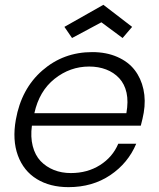

<svg xmlns="http://www.w3.org/2000/svg" viewBox="-20 -771 662 799"><path d="M351.1 -494.1Q271.5 -494.1 207.3 -443.1Q143.1 -392.1 123 -299.8H505.9Q514.6 -348.6 506.6 -385Q498.5 -421.4 476.1 -445.6Q453.6 -469.7 421.6 -481.9Q389.6 -494.1 351.1 -494.1ZM546.9 -172.9Q513.2 -92.3 439 -42.2Q364.7 7.8 265.1 7.8Q188 7.8 133.1 -25.9Q78.1 -59.6 54.4 -124Q30.8 -188.5 45.9 -272.9Q68.8 -401.9 156.5 -478Q244.1 -554.2 363.8 -554.2Q422.4 -554.2 468 -534.2Q513.7 -514.2 540.3 -479.7Q566.9 -445.3 576.9 -399.4Q586.9 -353.5 578.1 -301.8Q574.2 -279.3 565.9 -248H112.8Q106.4 -201.2 116.2 -163.1Q126 -125 148.9 -100.8Q171.9 -76.7 204.1 -63.7Q236.3 -50.8 274.9 -50.8Q343.8 -50.8 396.2 -84Q448.7 -117.2 472.2 -172.9ZM410.2 -751 529.8 -659.2 490.2 -612.8 401.9 -678.2 279.8 -612.8 248 -659.2Z"/></svg>

Font: SVN-Poppins Light
Style: Italic
Weight: 300
Italic angle: -10°
Designer: Ninad Kale (Devanagari), Jonny Pinhorn (Latin)
Foundry: Indian Type Foundry
Version: Version 3.002 2017